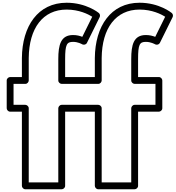

<svg xmlns="http://www.w3.org/2000/svg" viewBox="-20 -1358 1284 1403"><path d="M723 -770V-933.9C724.9 -1151.6 826 -1288 1000 -1288C1091.4 -1288 1158.1 -1253.9 1187 -1235.8L1114.3 -1088.8C1095.5 -1095.8 1073.8 -1102 1046 -1102C955.7 -1102 939 -1029.8 939 -926V-770C939 -754.9 953.3 -745 964 -745H1116V-592H964C948.9 -592 939 -577.7 939 -567V-25H723V-567C723 -582.1 708.7 -592 698 -592H431C415.9 -592 406 -577.7 406 -567V-25H190V-567C190 -582.1 175.7 -592 165 -592H79V-745H165C180.1 -745 190 -759.3 190 -770V-933.9C191.9 -1151.6 293 -1288 467 -1288C558.4 -1288 625.1 -1253.9 654 -1235.8L581.4 -1088.9C562.8 -1096 541.5 -1102 514 -1102C423.9 -1102 406 -1030.1 406 -926V-770C406 -754.9 420.3 -745 431 -745H698C713.1 -745 723 -759.3 723 -770ZM673 -795H456V-926C456 -1033.9 468.1 -1052 514 -1052C549.8 -1052 576.6 -1036.6 582 -1033.5C594.4 -1028.5 609.1 -1032.1 615.4 -1044.9L708.4 -1232.9C713.2 -1242.6 711 -1255.8 701.8 -1263.3C699.7 -1265.1 610.7 -1338 467 -1338C257 -1338 142.1 -1166.4 140 -934.1V-795H54C43.3 -795 29 -785.1 29 -770V-567C29 -556.3 38.9 -542 54 -542H140V0C140 10.7 149.9 25 165 25H431C441.7 25 456 15.1 456 0V-542H673V0C673 10.7 682.9 25 698 25H964C974.7 25 989 15.1 989 0V-542H1141C1151.7 -542 1166 -551.9 1166 -567V-770C1166 -780.7 1156.1 -795 1141 -795H989V-926C989 -1034.2 1000.3 -1052 1046 -1052C1081.8 -1052 1109.8 -1036.4 1115.2 -1033.4C1127.3 -1028.6 1142.1 -1032.1 1148.4 -1044.9L1241.4 -1232.9C1246.2 -1242.6 1244 -1255.8 1234.8 -1263.3C1232.7 -1265.1 1143.7 -1338 1000 -1338C790 -1338 675.1 -1166.4 673 -934.1Z"/></svg>

Font: Poland Can Into
Style: BigWritingsOLn
Weight: 700
Foundry: Cannot Into Space Fonts
Version: Version 0.92